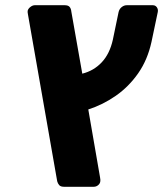

<svg xmlns="http://www.w3.org/2000/svg" viewBox="-20 -591 625 735"><path d="M225 124Q212 124 206.5 117.5Q201 111 199 103L87 -536Q85 -546 86 -550Q88 -558 96.5 -564.5Q105 -571 113 -571H228Q241 -571 246.5 -564.5Q252 -558 253 -547L295 -309Q339 -320 369.5 -352.5Q400 -385 412 -439L434 -545Q437 -557 446 -564Q455 -571 465 -571H565Q575 -571 580.5 -563Q586 -555 584 -545L560 -431Q545 -362 509 -310.5Q473 -259 423.5 -224.5Q374 -190 318 -172L363 88Q365 99 364 103Q363 112 355.5 118Q348 124 339 124Z"/></svg>

Font: Rubik
Style: Bold Italic
Weight: 700
Italic angle: -12°
Designer: Hubert and Fischer
Foundry: Hubert and Fischer
Version: Version 2.300;gftools[0.9.30]